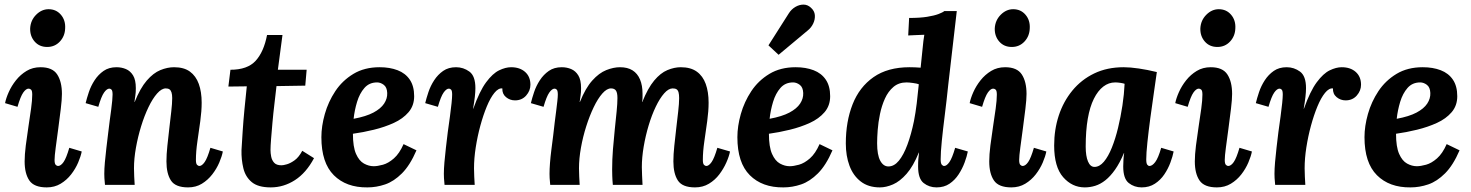

<svg xmlns="http://www.w3.org/2000/svg" viewBox="-20 -803 6390 834"><path d="M156 -511Q208 -511 228.5 -479.5Q249 -448 249 -395Q249 -371 244 -330Q239 -289 233 -244Q227 -199 222 -162Q217 -125 217 -108Q217 -92 222 -87Q227 -82 232 -82Q244 -82 256 -99Q268 -116 281 -161L335 -145Q331 -124 319.5 -97Q308 -70 289 -45.5Q270 -21 243.5 -5Q217 11 183 11Q128 11 107.5 -19Q87 -49 87 -102Q87 -131 92 -171Q97 -211 103.5 -253Q110 -295 115 -331.5Q120 -368 120 -392Q120 -409 115 -413.5Q110 -418 104 -418Q93 -418 81 -401Q69 -384 56 -339L2 -355Q6 -376 18 -403Q30 -430 49.5 -454.5Q69 -479 95.5 -495Q122 -511 156 -511ZM191 -763Q224 -763 244.5 -739Q265 -715 263 -680Q262 -646 240 -622.5Q218 -599 185 -599Q151 -599 130.5 -622.5Q110 -646 111 -680Q113 -715 137 -739Q161 -763 191 -763Z M797 11Q742 11 722.5 -19Q703 -49 703 -102Q703 -132 707 -169.5Q711 -207 715.5 -246Q720 -285 724 -319.5Q728 -354 728 -377Q728 -392 725 -401.5Q722 -411 716 -415Q710 -419 700 -419Q682 -419 662.5 -397Q643 -375 625 -337.5Q607 -300 593 -254.5Q579 -209 570.5 -161.5Q562 -114 562 -72Q562 -59 563 -35.5Q564 -12 565 0H436Q434 -21 433.5 -29.5Q433 -38 433 -48Q433 -69 435.5 -97.5Q438 -126 442 -159.5Q446 -193 450 -226Q453 -253 456.5 -278.5Q460 -304 463 -326.5Q466 -349 467.5 -366Q469 -383 469 -392Q469 -409 464.5 -413.5Q460 -418 455 -418Q444 -418 432 -401Q420 -384 407 -339L352 -355Q357 -376 366 -403Q375 -430 391 -454.5Q407 -479 430 -495Q453 -511 486 -511Q508 -511 527 -503Q546 -495 558 -475.5Q570 -456 570 -420Q570 -401 568 -389Q566 -377 564 -360H565Q589 -420 617.5 -453Q646 -486 676.5 -498.5Q707 -511 736 -511Q779 -511 805 -492Q831 -473 843.5 -438.5Q856 -404 856 -357Q856 -321 850 -277Q844 -233 837.5 -189Q831 -145 831 -108Q831 -92 836 -87Q841 -82 846 -82Q857 -82 869 -99Q881 -116 894 -161L948 -145Q944 -124 932.5 -97Q921 -70 902 -45.5Q883 -21 857 -5Q831 11 797 11Z M1207 -651 1187 -500H1312L1306 -431L1181 -429Q1177 -393 1172 -351.5Q1167 -310 1163.5 -270.5Q1160 -231 1157.5 -199.5Q1155 -168 1155 -151Q1155 -138 1158 -122.5Q1161 -107 1171 -96Q1181 -85 1203 -85Q1211 -85 1226.5 -89.5Q1242 -94 1260 -107Q1278 -120 1293 -148L1344 -116Q1310 -52 1261 -20.5Q1212 11 1156 11Q1101 11 1073.5 -12Q1046 -35 1037 -72.5Q1028 -110 1029 -151Q1031 -185 1034 -231.5Q1037 -278 1042 -329.5Q1047 -381 1052 -428L972 -427L981 -500Q1055 -500 1090.5 -539Q1126 -578 1140 -651Z M1629 -511Q1673 -511 1707 -498Q1741 -485 1760 -457Q1779 -429 1779 -385Q1779 -344 1754.5 -315.5Q1730 -287 1690.5 -269Q1651 -251 1604 -239.5Q1557 -228 1513 -222Q1513 -165 1526.5 -134.5Q1540 -104 1561 -92.5Q1582 -81 1603 -81Q1620 -81 1643.5 -87.5Q1667 -94 1691 -115Q1715 -136 1733 -177L1789 -150Q1761 -85 1726 -50Q1691 -15 1653 -2Q1615 11 1576 11Q1484 12 1430 -42Q1376 -96 1376 -207Q1376 -255 1391 -308Q1406 -361 1436.5 -407Q1467 -453 1515 -482Q1563 -511 1629 -511ZM1618 -445Q1584 -445 1563 -421Q1542 -397 1531 -360.5Q1520 -324 1516 -287Q1570 -297 1602 -314Q1634 -331 1648.5 -353Q1663 -375 1662 -399Q1661 -424 1647 -434.5Q1633 -445 1618 -445Z M1911 0Q1909 -21 1908.5 -29.5Q1908 -38 1908 -48Q1908 -69 1910.5 -98.5Q1913 -128 1917 -162Q1921 -196 1925 -229Q1930 -265 1934.5 -297.5Q1939 -330 1941.5 -355Q1944 -380 1944 -392Q1944 -409 1939.5 -413.5Q1935 -418 1930 -418Q1919 -418 1907 -401Q1895 -384 1882 -339L1827 -355Q1832 -376 1841 -403Q1850 -430 1866 -454.5Q1882 -479 1905 -495Q1928 -511 1961 -511Q1993 -511 2019 -492Q2045 -473 2045 -420Q2045 -404 2042.5 -382Q2040 -360 2035 -331H2036Q2063 -407 2091.5 -445.5Q2120 -484 2148 -497.5Q2176 -511 2200 -511Q2238 -511 2261 -490.5Q2284 -470 2284 -435Q2284 -409 2265.5 -388Q2247 -367 2217 -367Q2195 -367 2178 -381Q2161 -395 2162 -419Q2145 -421 2127.5 -399.5Q2110 -378 2094.5 -340.5Q2079 -303 2066.5 -257Q2054 -211 2046.5 -163Q2039 -115 2039 -72Q2039 -59 2040 -35.5Q2041 -12 2042 0Z M2999 11Q2944 11 2924.5 -19Q2905 -49 2905 -102Q2905 -132 2909 -169.5Q2913 -207 2917.5 -246Q2922 -285 2926 -319.5Q2930 -354 2930 -377Q2930 -392 2927.5 -401.5Q2925 -411 2919 -415Q2913 -419 2902 -419Q2884 -419 2865 -397.5Q2846 -376 2828.5 -339.5Q2811 -303 2797.5 -258Q2784 -213 2776 -166Q2768 -119 2768 -77Q2768 -64 2769 -41.5Q2770 -19 2771 0H2642Q2640 -21 2639.5 -39.5Q2639 -58 2639 -67Q2639 -110 2642.5 -154.5Q2646 -199 2650.5 -241.5Q2655 -284 2658.5 -319Q2662 -354 2662 -377Q2662 -400 2655.5 -409.5Q2649 -419 2634 -419Q2616 -419 2596.5 -397Q2577 -375 2559 -337.5Q2541 -300 2526.5 -254.5Q2512 -209 2503.5 -161.5Q2495 -114 2495 -72Q2495 -59 2496 -35.5Q2497 -12 2498 0H2370Q2368 -21 2367.5 -29.5Q2367 -38 2367 -48Q2367 -68 2369 -94.5Q2371 -121 2375 -152.5Q2379 -184 2383 -215Q2386 -244 2389.5 -271Q2393 -298 2396 -322Q2399 -346 2401 -364Q2403 -382 2403 -392Q2403 -409 2398.5 -413.5Q2394 -418 2389 -418Q2378 -418 2366 -401Q2354 -384 2341 -339L2286 -355Q2291 -376 2300 -403Q2309 -430 2325 -454.5Q2341 -479 2364 -495Q2387 -511 2420 -511Q2442 -511 2461 -503Q2480 -495 2492 -475.5Q2504 -456 2504 -420Q2504 -401 2502 -389Q2500 -377 2498 -360H2499Q2523 -420 2552.5 -453Q2582 -486 2613.5 -498.5Q2645 -511 2673 -511Q2706 -511 2727.5 -497.5Q2749 -484 2760 -458Q2771 -432 2771 -396Q2771 -388 2771 -379Q2771 -370 2769 -360H2770Q2794 -420 2821.5 -453Q2849 -486 2879 -498.5Q2909 -511 2937 -511Q2980 -511 3006.5 -492Q3033 -473 3045.5 -438.5Q3058 -404 3058 -357Q3058 -321 3052 -277Q3046 -233 3039.5 -189Q3033 -145 3033 -108Q3033 -92 3038 -87Q3043 -82 3048 -82Q3059 -82 3071 -99Q3083 -116 3096 -161L3151 -145Q3147 -124 3135 -97Q3123 -70 3104.5 -45.5Q3086 -21 3059.5 -5Q3033 11 2999 11Z M3436 -511Q3480 -511 3514 -498Q3548 -485 3567 -457Q3586 -429 3586 -385Q3586 -344 3561.5 -315.5Q3537 -287 3497.5 -269Q3458 -251 3411 -239.5Q3364 -228 3320 -222Q3320 -165 3333.5 -134.5Q3347 -104 3368 -92.5Q3389 -81 3410 -81Q3427 -81 3450.5 -87.5Q3474 -94 3498 -115Q3522 -136 3540 -177L3596 -150Q3568 -85 3533 -50Q3498 -15 3460 -2Q3422 11 3383 11Q3291 12 3237 -42Q3183 -96 3183 -207Q3183 -255 3198 -308Q3213 -361 3243.5 -407Q3274 -453 3322 -482Q3370 -511 3436 -511ZM3425 -445Q3391 -445 3370 -421Q3349 -397 3338 -360.5Q3327 -324 3323 -287Q3377 -297 3409 -314Q3441 -331 3455.5 -353Q3470 -375 3469 -399Q3468 -424 3454 -434.5Q3440 -445 3425 -445ZM3362 -565 3318 -606 3407 -746Q3418 -763 3435 -773Q3452 -783 3470 -783Q3488 -783 3502 -770Q3518 -756 3519.5 -737.5Q3521 -719 3512.5 -701Q3504 -683 3489 -671Z M3802 11Q3752 11 3719 -14.5Q3686 -40 3670 -83Q3654 -126 3654 -180Q3654 -275 3683.5 -350Q3713 -425 3774.5 -468Q3836 -511 3931 -511Q3938 -511 3955 -510.5Q3972 -510 3979 -509Q3984 -555 3986.5 -582Q3989 -609 3991 -625Q3993 -641 3995 -652Q3979 -651 3957.5 -650.5Q3936 -650 3925 -649L3929 -725Q3976 -725 4007 -730Q4038 -735 4056.5 -742Q4075 -749 4082 -755H4136Q4127 -675 4117.5 -595Q4108 -515 4099 -435Q4092 -367 4084 -304Q4076 -241 4071 -191Q4066 -141 4066 -111Q4066 -93 4071 -87.5Q4076 -82 4081 -82Q4092 -82 4104 -99Q4116 -116 4129 -161L4184 -145Q4180 -124 4170 -97Q4160 -70 4144 -45.5Q4128 -21 4104.5 -5Q4081 11 4048 11Q4016 11 3992 -8Q3968 -27 3968 -80Q3968 -100 3969 -111.5Q3970 -123 3972 -140H3971Q3947 -81 3918 -48Q3889 -15 3859 -2Q3829 11 3802 11ZM3839 -80Q3864 -80 3884.5 -105Q3905 -130 3921.5 -174.5Q3938 -219 3950 -277Q3957 -313 3962 -353.5Q3967 -394 3971 -437Q3964 -440 3946 -442.5Q3928 -445 3918 -445Q3884 -445 3861 -425.5Q3838 -406 3824 -375Q3810 -344 3802.5 -308Q3795 -272 3792.5 -238.5Q3790 -205 3790 -181Q3790 -130 3803.5 -105Q3817 -80 3839 -80Z M4346 -511Q4398 -511 4418.5 -479.5Q4439 -448 4439 -395Q4439 -371 4434 -330Q4429 -289 4423 -244Q4417 -199 4412 -162Q4407 -125 4407 -108Q4407 -92 4412 -87Q4417 -82 4422 -82Q4434 -82 4446 -99Q4458 -116 4471 -161L4525 -145Q4521 -124 4509.5 -97Q4498 -70 4479 -45.5Q4460 -21 4433.5 -5Q4407 11 4373 11Q4318 11 4297.5 -19Q4277 -49 4277 -102Q4277 -131 4282 -171Q4287 -211 4293.5 -253Q4300 -295 4305 -331.5Q4310 -368 4310 -392Q4310 -409 4305 -413.5Q4300 -418 4294 -418Q4283 -418 4271 -401Q4259 -384 4246 -339L4192 -355Q4196 -376 4208 -403Q4220 -430 4239.5 -454.5Q4259 -479 4285.5 -495Q4312 -511 4346 -511ZM4381 -763Q4414 -763 4434.5 -739Q4455 -715 4453 -680Q4452 -646 4430 -622.5Q4408 -599 4375 -599Q4341 -599 4320.5 -622.5Q4300 -646 4301 -680Q4303 -715 4327 -739Q4351 -763 4381 -763Z M4861 -511Q4889 -511 4926.5 -505.5Q4964 -500 5005 -490Q5000 -453 4992 -399Q4984 -345 4976.5 -288.5Q4969 -232 4964 -184.5Q4959 -137 4959 -111Q4959 -93 4963.5 -87.5Q4968 -82 4973 -82Q4985 -82 4998 -99Q5011 -116 5024 -161L5078 -145Q5074 -124 5064 -97Q5054 -70 5037.5 -45.5Q5021 -21 4996.5 -5Q4972 11 4939 11Q4907 11 4883 -8Q4859 -27 4859 -80Q4859 -93 4860 -109Q4861 -125 4863 -138H4862Q4844 -95 4823.5 -66Q4803 -37 4781.5 -20Q4760 -3 4737.5 4Q4715 11 4692 11Q4637 11 4598 -33.5Q4559 -78 4559 -171Q4559 -240 4579 -301Q4599 -362 4638 -409.5Q4677 -457 4733 -484Q4789 -511 4861 -511ZM4824 -445Q4796 -445 4772.5 -427Q4749 -409 4731.5 -374Q4714 -339 4705 -287Q4696 -235 4696 -166Q4696 -125 4706 -101.5Q4716 -78 4734 -78Q4756 -78 4775 -100.5Q4794 -123 4809.5 -161.5Q4825 -200 4836.5 -247.5Q4848 -295 4855.5 -344.5Q4863 -394 4865 -439Q4860 -441 4847.5 -443Q4835 -445 4824 -445Z M5239 -511Q5291 -511 5311.5 -479.5Q5332 -448 5332 -395Q5332 -371 5327 -330Q5322 -289 5316 -244Q5310 -199 5305 -162Q5300 -125 5300 -108Q5300 -92 5305 -87Q5310 -82 5315 -82Q5327 -82 5339 -99Q5351 -116 5364 -161L5418 -145Q5414 -124 5402.5 -97Q5391 -70 5372 -45.5Q5353 -21 5326.5 -5Q5300 11 5266 11Q5211 11 5190.5 -19Q5170 -49 5170 -102Q5170 -131 5175 -171Q5180 -211 5186.5 -253Q5193 -295 5198 -331.5Q5203 -368 5203 -392Q5203 -409 5198 -413.5Q5193 -418 5187 -418Q5176 -418 5164 -401Q5152 -384 5139 -339L5085 -355Q5089 -376 5101 -403Q5113 -430 5132.5 -454.5Q5152 -479 5178.5 -495Q5205 -511 5239 -511ZM5274 -763Q5307 -763 5327.5 -739Q5348 -715 5346 -680Q5345 -646 5323 -622.5Q5301 -599 5268 -599Q5234 -599 5213.5 -622.5Q5193 -646 5194 -680Q5196 -715 5220 -739Q5244 -763 5274 -763Z M5519 0Q5517 -21 5516.5 -29.5Q5516 -38 5516 -48Q5516 -69 5518.5 -98.5Q5521 -128 5525 -162Q5529 -196 5533 -229Q5538 -265 5542.5 -297.5Q5547 -330 5549.5 -355Q5552 -380 5552 -392Q5552 -409 5547.5 -413.5Q5543 -418 5538 -418Q5527 -418 5515 -401Q5503 -384 5490 -339L5435 -355Q5440 -376 5449 -403Q5458 -430 5474 -454.5Q5490 -479 5513 -495Q5536 -511 5569 -511Q5601 -511 5627 -492Q5653 -473 5653 -420Q5653 -404 5650.5 -382Q5648 -360 5643 -331H5644Q5671 -407 5699.5 -445.5Q5728 -484 5756 -497.5Q5784 -511 5808 -511Q5846 -511 5869 -490.5Q5892 -470 5892 -435Q5892 -409 5873.5 -388Q5855 -367 5825 -367Q5803 -367 5786 -381Q5769 -395 5770 -419Q5753 -421 5735.5 -399.5Q5718 -378 5702.5 -340.5Q5687 -303 5674.5 -257Q5662 -211 5654.5 -163Q5647 -115 5647 -72Q5647 -59 5648 -35.5Q5649 -12 5650 0Z M6160 -511Q6204 -511 6238 -498Q6272 -485 6291 -457Q6310 -429 6310 -385Q6310 -344 6285.5 -315.5Q6261 -287 6221.5 -269Q6182 -251 6135 -239.5Q6088 -228 6044 -222Q6044 -165 6057.5 -134.5Q6071 -104 6092 -92.5Q6113 -81 6134 -81Q6151 -81 6174.5 -87.5Q6198 -94 6222 -115Q6246 -136 6264 -177L6320 -150Q6292 -85 6257 -50Q6222 -15 6184 -2Q6146 11 6107 11Q6015 12 5961 -42Q5907 -96 5907 -207Q5907 -255 5922 -308Q5937 -361 5967.5 -407Q5998 -453 6046 -482Q6094 -511 6160 -511ZM6149 -445Q6115 -445 6094 -421Q6073 -397 6062 -360.5Q6051 -324 6047 -287Q6101 -297 6133 -314Q6165 -331 6179.5 -353Q6194 -375 6193 -399Q6192 -424 6178 -434.5Q6164 -445 6149 -445Z"/></svg>

Font: Lora
Style: Italic
Weight: 400
Italic angle: -3°
Designer: Olga Karpushina, Alexei Vanyashin (Cyrillic)
Foundry: Cyreal
Version: Version 3.008